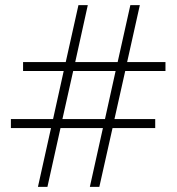

<svg xmlns="http://www.w3.org/2000/svg" viewBox="-20 -729 690 749"><path d="M165 0H128L179 -229.5H22.5V-264.5H187L228.5 -452H70V-487H236.5L286 -709H322.5L273.5 -487H439L488.5 -709H525.5L476 -487H625.5V-452H468.5L426.5 -264.5H585.5V-229.5H419L367.5 0H330.5L381.5 -229.5H216ZM223.5 -264.5H389.5L431 -452H265.5Z"/></svg>

Font: Newsreader 6pt Light
Style: Regular
Weight: 300
Designer: Hugues Gentile
Foundry: Production Type
Version: Version 1.003; ttfautohint (v1.8.3)